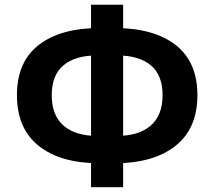

<svg xmlns="http://www.w3.org/2000/svg" viewBox="-20 -775 902 809"><path d="M51.4 -374.2Q51.4 -514.4 143.4 -585.7Q235.4 -657 400.2 -657H462Q627.6 -657 719.7 -585.7Q811.8 -514.4 811.8 -374.2Q811.8 -233.4 719.2 -160.2Q626.6 -87 462 -87H400.2Q235.4 -87 143.4 -160.1Q51.4 -233.2 51.4 -374.2ZM665 -374.2Q665 -458.8 615.2 -500.1Q565.4 -541.4 473.8 -541.4H388.4Q297.6 -541.4 247.8 -500.1Q198 -458.8 198 -374.2Q198 -288.8 247.9 -245.6Q297.8 -202.4 388.4 -202.4H473.8Q564.6 -202.4 614.8 -245.6Q665 -288.8 665 -374.2ZM498.8 -755V13.8H363.6V-755Z"/></svg>

Font: 寒蝉端黑体 Light
Style: Regular
Weight: 300
Designer: ChillDuanSans {Warren2060}; 
Source Han Sans {Ryoko NISHIZUKA 西塚涼子 (kana, bopomofo & ideographs); Paul D. Hunt (Latin, G
Foundry: ChillType&Adobe
Version: Version 1.300;Glyphs 3.3 (3306)